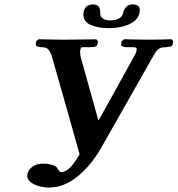

<svg xmlns="http://www.w3.org/2000/svg" viewBox="-20 -824 801 866"><path d="M610 -770Q606 -744 585 -728Q564 -712 533.5 -704.5Q503 -697 471 -697Q425 -697 390.5 -711Q356 -725 356 -759Q356 -762 356.5 -764.5Q357 -767 357 -770Q360 -786 370.5 -795Q381 -804 401 -804Q417 -804 424.5 -794.5Q432 -785 432 -773V-763Q432 -750 443.5 -741Q455 -732 478 -732Q502 -732 517.5 -741Q533 -750 536 -769Q538 -780 548.5 -792Q559 -804 578 -804Q611 -804 611 -777Q611 -773 610 -770ZM254 -47Q270 -47 289 -61.5Q308 -76 339 -128Q308 -238 277 -348.5Q246 -459 214 -569Q209 -587 199.5 -599Q190 -611 170 -611Q157 -611 148.5 -614.5Q140 -618 141 -623L143 -638L155 -647Q155 -647 175.5 -646.5Q196 -646 223 -645.5Q250 -645 270 -645Q289 -645 313.5 -645.5Q338 -646 361 -646Q384 -646 399 -646.5Q414 -647 414 -647L422 -638L419 -623Q417 -611 388 -611H351Q345 -611 342 -599Q340 -586 343 -574H342Q358 -517 370.5 -472Q383 -427 395.5 -382Q408 -337 424 -280Q465 -353 506 -427Q547 -501 587 -574Q592 -581 593.5 -587Q595 -593 596 -598Q598 -606 594 -608.5Q590 -611 581 -611H552Q540 -611 532.5 -614.5Q525 -618 526 -623L529 -638L540 -647Q540 -647 561 -646.5Q582 -646 610.5 -645.5Q639 -645 660 -645Q676 -645 698 -645.5Q720 -646 737 -646.5Q754 -647 754 -647L761 -638L759 -623Q758 -616 746 -613.5Q734 -611 725 -611Q706 -611 695 -603Q684 -595 670 -569L439 -162Q393 -80 331 -29Q269 22 201 22Q164 22 133.5 7Q103 -8 103 -31V-37Q108 -59 126.5 -72.5Q145 -86 179 -86Q196 -86 214.5 -80.5Q233 -75 239 -65Q242 -59 247 -53Q252 -47 254 -47Z"/></svg>

Font: Libertinus Serif SemiBold
Style: Italic
Weight: 600
Italic angle: -11.5°
Designer: Philipp H. Poll, Khaled Hosny
Foundry: Caleb Maclennan
Version: Version 7.051;RELEASE